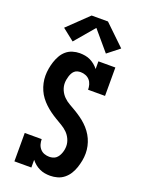

<svg xmlns="http://www.w3.org/2000/svg" viewBox="-179 -1060 859 1150"><g transform="rotate(20 250.0 -485.5)"><path d="M292 8Q274 8 257 5Q240 2 224 -5.5Q208 -13 194.5 -24Q181 -35 170 -49V0H62V-181H170Q170 -165 174.5 -149Q179 -133 190 -120.5Q201 -108 216.5 -102.5Q232 -97 248 -97Q259 -97 270.5 -100Q282 -103 290.5 -110Q299 -117 305 -126.5Q311 -136 315 -147Q319 -158 321 -169Q323 -180 323 -191Q323 -214 313 -236Q303 -258 286.5 -274Q270 -290 249.5 -302Q229 -314 209 -326Q189 -338 170.5 -351.5Q152 -365 135 -381Q118 -397 104 -415.5Q90 -434 80.5 -455.5Q71 -477 66 -500Q61 -523 61 -546Q61 -569 65 -592Q69 -615 76 -636.5Q83 -658 94.5 -678.5Q106 -699 123.5 -714Q141 -729 163.5 -736Q186 -743 209 -743Q226 -743 243.5 -740Q261 -737 276.5 -729.5Q292 -722 305.5 -711Q319 -700 330 -686V-735H438V-554H330Q330 -570 325.5 -586Q321 -602 310.5 -614Q300 -626 284.5 -632Q269 -638 253 -638Q242 -638 231.5 -635Q221 -632 213 -624.5Q205 -617 200 -607Q195 -597 192 -587Q189 -577 187 -566Q185 -555 185 -544Q185 -521 194.5 -499.5Q204 -478 220.5 -461.5Q237 -445 257.5 -433.5Q278 -422 298 -410Q318 -398 337 -384.5Q356 -371 373 -355Q390 -339 404 -320Q418 -301 427.5 -280Q437 -259 442 -236Q447 -213 447 -190Q447 -166 442.5 -143Q438 -120 430.5 -97.5Q423 -75 410.5 -55Q398 -35 379.5 -20Q361 -5 338 1.5Q315 8 292 8ZM144 -794 68 -854 198 -979H302L432 -854L356 -794L250 -919Z"/></g></svg>

Font: Iosevka Slab Extrabold
Style: Regular
Weight: 800
Monospace: yes
Designer: Belleve Invis
Foundry: Belleve Invis
Version: Version 11.1.1; ttfautohint (v1.8.3)